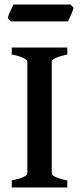

<svg xmlns="http://www.w3.org/2000/svg" viewBox="-20 -824 357 844"><path d="M31.7 -30.8Q63.5 -37.1 81.8 -45.4Q100.1 -53.7 100.1 -60.5V-554.2Q100.1 -560.5 82.3 -569.3Q64.5 -578.1 31.7 -584.5V-615.2H275.9V-584.5Q243.7 -577.6 225.6 -569.6Q207.5 -561.5 207.5 -554.2V-60.5Q207.5 -54.2 225.3 -45.7Q243.2 -37.1 275.9 -30.8V0H31.7ZM27.8 -730 14.2 -744.6Q17.6 -761.2 39.1 -804.2H289.6L303.7 -790Q301.3 -778.8 284.7 -742.2Q280.8 -734.4 279.3 -730Z"/></svg>

Font: David Libre Medium
Style: Regular
Weight: 500
Version: Version 1.000